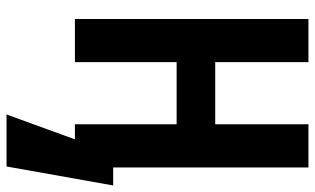

<svg xmlns="http://www.w3.org/2000/svg" viewBox="-208 -546 963 587"><g transform="rotate(90 273.5 -252.5)"><path d="M38 0V-714H170V-429H360V-714H492V-117H547L489 209H330L406 0H360V-311H170V0Z"/></g></svg>

Font: Noto Sans Mono Condensed
Style: Bold
Weight: 700
Width: 3
Designer: Monotype Design Team
Foundry: Monotype Imaging Inc.
Version: Version 2.014